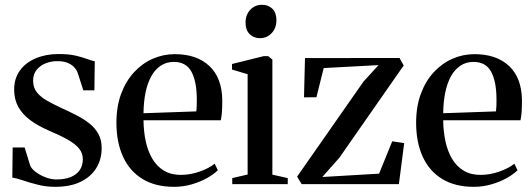

<svg xmlns="http://www.w3.org/2000/svg" viewBox="-20 -748 2160 780"><path d="M204 11Q166.5 11 132.5 2.2Q98.5 -6.5 72.2 -15.5Q46 -24.5 30 -26.5L31.5 -149H80L102.5 -76Q107 -63.5 124 -50.2Q141 -37 164 -28Q187 -19 210 -19Q243 -19 266.8 -28.5Q290.5 -38 303.5 -56.5Q316.5 -75 316.5 -101Q316.5 -126 301 -144.8Q285.5 -163.5 255 -180.8Q224.5 -198 178.5 -217.5Q134.5 -236.5 102.8 -260Q71 -283.5 54.2 -314Q37.5 -344.5 37.5 -383.5Q37.5 -429.5 61 -461.8Q84.5 -494 125.5 -511.2Q166.5 -528.5 218 -528.5Q259.5 -528.5 287.2 -522Q315 -515.5 333.5 -508.5Q352 -501.5 365 -499L363.5 -381H318.5L296 -451Q291.5 -464 281.2 -475Q271 -486 254.5 -492.8Q238 -499.5 213.5 -499.5Q190 -500 167.2 -491.5Q144.5 -483 129.5 -465.2Q114.5 -447.5 114.5 -420Q114.5 -392 130.2 -372.5Q146 -353 172.5 -338.2Q199 -323.5 230 -309Q261 -295 290.2 -280Q319.5 -265 342.8 -246.8Q366 -228.5 379.5 -204.2Q393 -180 393 -146.5Q393 -100.5 371 -65Q349 -29.5 307 -9.2Q265 11 204 11Z M687.5 11Q611 11 558.8 -21Q506.5 -53 479.8 -111.5Q453 -170 453 -249.5Q453 -315.5 472.2 -367.2Q491.5 -419 525 -455Q558.5 -491 601 -509.5Q643.5 -528 690 -528Q779 -528 830.2 -480.2Q881.5 -432.5 883 -342Q883 -311 881.5 -291.8Q880 -272.5 877 -259.5H563Q563.5 -213.5 572.2 -173.2Q581 -133 599.2 -102.5Q617.5 -72 646 -54.8Q674.5 -37.5 714.5 -37.5Q753 -37.5 791.8 -51.2Q830.5 -65 852 -83L865 -56.5Q848 -39.5 820 -24Q792 -8.5 757.8 1.2Q723.5 11 687.5 11ZM563 -288 777.5 -295.5Q779 -308 779.2 -319.8Q779.5 -331.5 779.5 -343.5Q779.5 -416 758 -456.2Q736.5 -496.5 686 -496.5Q656 -496.5 633 -481.2Q610 -466 594.5 -438Q579 -410 571.2 -372Q563.5 -334 563 -288Z M923.5 0V-24.5L986 -39V-446.5L922.5 -465.5V-488L1051.5 -520H1069.5L1086.5 -506V-38.5L1149 -24.5V0ZM1035.5 -593Q1010 -593 993.8 -609.8Q977.5 -626.5 977.5 -656Q977.5 -687.5 996.5 -708Q1015.5 -728.5 1044 -728.5H1045Q1070.5 -728.5 1086.8 -712.2Q1103 -696 1103 -666Q1103 -634.5 1084 -613.8Q1065 -593 1036.5 -593Z M1518 -483.5 1295 -471.5 1265.5 -353 1215 -352.5 1219 -512 1603 -512.5 1620 -482 1358.5 -107 1289.5 -29 1520 -42.5 1573.5 -174 1622 -166.5 1600.5 0H1205.5L1187 -30.5L1457 -417Z M1905 11Q1828.5 11 1776.2 -21Q1724 -53 1697.2 -111.5Q1670.5 -170 1670.5 -249.5Q1670.5 -315.5 1689.8 -367.2Q1709 -419 1742.5 -455Q1776 -491 1818.5 -509.5Q1861 -528 1907.5 -528Q1996.5 -528 2047.8 -480.2Q2099 -432.5 2100.5 -342Q2100.5 -311 2099 -291.8Q2097.5 -272.5 2094.5 -259.5H1780.5Q1781 -213.5 1789.8 -173.2Q1798.5 -133 1816.8 -102.5Q1835 -72 1863.5 -54.8Q1892 -37.5 1932 -37.5Q1970.5 -37.5 2009.2 -51.2Q2048 -65 2069.5 -83L2082.5 -56.5Q2065.5 -39.5 2037.5 -24Q2009.5 -8.5 1975.2 1.2Q1941 11 1905 11ZM1780.5 -288 1995 -295.5Q1996.5 -308 1996.8 -319.8Q1997 -331.5 1997 -343.5Q1997 -416 1975.5 -456.2Q1954 -496.5 1903.5 -496.5Q1873.5 -496.5 1850.5 -481.2Q1827.5 -466 1812 -438Q1796.5 -410 1788.8 -372Q1781 -334 1780.5 -288Z"/></svg>

Font: Merriweather 120pt
Style: Regular
Weight: 400
Version: Version 2.100